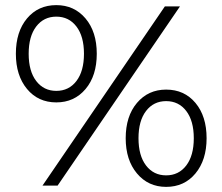

<svg xmlns="http://www.w3.org/2000/svg" viewBox="-20 -725 869 750"><path d="M200 -325Q129 -325 85.5 -377.5Q42 -430 42 -515Q42 -601 85.5 -653Q129 -705 200 -705Q270 -705 314 -653Q358 -601 358 -515Q358 -429 314 -377Q270 -325 200 -325ZM629 5Q559 5 515 -47.5Q471 -100 471 -185Q471 -271 515 -323Q559 -375 629 -375Q700 -375 743.5 -323Q787 -271 787 -185Q787 -100 743.5 -47.5Q700 5 629 5ZM200 -370Q249 -370 278.5 -408.5Q308 -447 308 -515Q308 -583 278.5 -621.5Q249 -660 200 -660Q151 -660 121.5 -621.5Q92 -583 92 -515Q92 -447 121.5 -408.5Q151 -370 200 -370ZM629 -40Q678 -40 707.5 -78.5Q737 -117 737 -185Q737 -253 707.5 -291.5Q678 -330 629 -330Q580 -330 550.5 -291.5Q521 -253 521 -185Q521 -117 550.5 -78.5Q580 -40 629 -40ZM146 0 624 -700H683L205 0Z"/></svg>

Font: Montserrat
Style: Regular
Weight: 400
Designer: Julieta Ulanovsky
Foundry: Julieta Ulanovsky
Version: Version 9.000; ttfautohint (v1.8.4.7-5d5b)